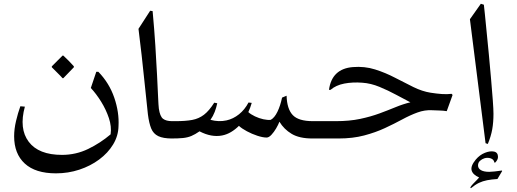

<svg xmlns="http://www.w3.org/2000/svg" viewBox="-20 -735 2743 1019"><path d="M312 -320Q311 -322 300 -333Q289 -344 276 -357Q263 -370 255 -378V-383L312 -440H316Q330 -427 345 -412Q360 -397 372 -383V-378L316 -320ZM277 185Q168 185 111.5 133Q55 81 55 -12Q55 -50 65 -92.5Q75 -135 88 -171L112 -169Q80 -52 132.5 17.5Q185 87 309 87Q383 87 448 55.5Q513 24 567 -22Q573 -63 558 -108Q543 -153 517 -195Q491 -237 462 -268L491 -354H502Q560 -294 586.5 -216.5Q613 -139 609 -66Q608 -14 580.5 31.5Q553 77 506.5 111.5Q460 146 401 165.5Q342 185 277 185Z M893 0Q846 0 820 -12.5Q794 -25 782.5 -53Q771 -81 765 -128Q762 -156 757 -204Q752 -252 745.5 -313.5Q739 -375 731.5 -444Q724 -513 715 -582L777 -678L790 -676Q799 -579 804.5 -492.5Q810 -406 813.5 -336.5Q817 -267 819 -221Q821 -175 823 -159Q829 -117 845.5 -104.5Q862 -92 893 -92Q913 -92 923.5 -77.5Q934 -63 933 -46Q933 -29 923 -14.5Q913 0 893 0Z M1299 -191 1316 -189Q1309 -164 1298 -140Q1311 -128 1333 -117.5Q1355 -107 1378 -102Q1401 -97 1417 -99Q1437 -110 1452.5 -142Q1468 -174 1477 -217L1501 -227Q1503 -157 1533.5 -124.5Q1564 -92 1640 -92Q1660 -92 1669.5 -77Q1679 -62 1679 -45Q1678 -28 1668 -14Q1658 0 1638 0Q1569 0 1528 -24.5Q1487 -49 1463 -89Q1457 -73 1445.5 -53.5Q1434 -34 1420.5 -19.5Q1407 -5 1395 -5Q1375 -5 1346 -14.5Q1317 -24 1290 -38.5Q1263 -53 1248 -67Q1229 -48 1206.5 -34.5Q1184 -21 1159 -16Q1102 -5 1039 -38Q1016 -22 996 -13.5Q976 -5 951 -2.5Q926 0 888 0Q860 0 841.5 -13.5Q823 -27 823 -46Q823 -66 841.5 -79Q860 -92 888 -92H913Q965 -92 1000 -98.5Q1035 -105 1062.5 -126Q1090 -147 1117 -190L1133 -187Q1128 -163 1119.5 -141Q1111 -119 1097 -99Q1141 -87 1182 -96Q1218 -104 1248.5 -128.5Q1279 -153 1299 -191Z M1777 0H1637Q1603 0 1585 -14Q1567 -28 1567 -45Q1566 -62 1583.5 -77Q1601 -92 1637 -92H1763Q1835 -92 1891.5 -104Q1948 -116 1994 -133Q2040 -150 2080 -166.5Q2120 -183 2158 -192Q2125 -209 2082.5 -232Q2040 -255 1994 -274Q1948 -293 1903 -296Q1852 -300 1807.5 -291.5Q1763 -283 1734 -258H1726Q1741 -370 1853 -379Q1915 -384 1970.5 -366.5Q2026 -349 2076.5 -322.5Q2127 -296 2174 -273Q2221 -250 2265 -243Q2297 -238 2324.5 -236Q2352 -234 2377 -237L2382 -231L2351 -145Q2333 -148 2313 -148.5Q2293 -149 2272 -150Q2234 -152 2195.5 -138Q2157 -124 2114.5 -101Q2072 -78 2022.5 -55Q1973 -32 1912.5 -16Q1852 0 1777 0Z M2548 -710Q2550 -690 2553.5 -659Q2557 -628 2561 -583Q2568 -516 2574.5 -446Q2581 -376 2586.5 -313Q2592 -250 2595.5 -202Q2599 -154 2599 -131Q2599 -86 2592.5 -49Q2586 -12 2569 29L2557 25L2474 -633L2532 -715ZM2604 128Q2601 111 2584.5 105.5Q2568 100 2551 105Q2538 109 2527.5 118.5Q2517 128 2517 143Q2517 159 2532.5 168Q2548 177 2576 177Q2587 177 2605 175Q2623 173 2644 170L2645 173L2620 215Q2589 217 2565.5 221.5Q2542 226 2522 235.5Q2502 245 2479 264L2476 260Q2480 252 2490 241.5Q2500 231 2510 221Q2520 211 2523 207Q2489 192 2483 169Q2477 146 2505 112Q2526 87 2553.5 76Q2581 65 2602 69.5Q2623 74 2623 98Q2623 113 2608 128Z"/></svg>

Font: Bona Nova
Style: Regular
Weight: 400
Designer: Mateusz Machalski
Foundry: Capitalics
Version: Version 4.001; ttfautohint (v1.8.3)